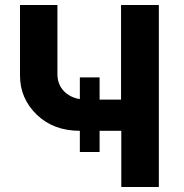

<svg xmlns="http://www.w3.org/2000/svg" viewBox="-20 -749 738 769"><path d="M299.8 -352.1V-439H378.9V-350.1H464.8V-729H616.2V0H465.8V-225.1H378.9V-140.1H299.8V-225.1Q194.8 -225.1 127.9 -289.1Q60.1 -354 60.1 -446.8V-729H210V-453.1Q210 -411.6 235.1 -385Q260.3 -358.4 299.8 -352.1Z"/></svg>

Font: Miedinger*
Style: Bold
Weight: 700
Version: Version 001.000